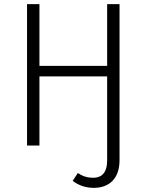

<svg xmlns="http://www.w3.org/2000/svg" viewBox="-20 -705 710 930"><path d="M499 -685V-386H171V-685H111V0H171V-335H499V72C499 133 471 156 432 156C398 156 377 146 357 133L332 171C354 188 388 205 434 205C508 205 559 161 559 71V-685Z"/></svg>

Font: FiraGO Light
Style: Regular
Weight: 300
Designer: bBox Type
Foundry: bBox Type GmbH
Version: Version 1.001;PS 001.001;hotconv 1.0.88;makeotf.lib2.5.64775